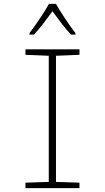

<svg xmlns="http://www.w3.org/2000/svg" viewBox="-20 -968 540 988"><path d="M132 -798V-790H155C186 -823 223 -873 250 -910C278 -872 313 -824 345 -790H368V-798C342 -831 292 -904 268 -948H232C209 -906 162 -837 132 -798ZM111 0H389V-28L268 -32V-681L389 -686V-714H111V-686L231 -681V-32L111 -28Z"/></svg>

Font: Noto Sans Mono ExtraCondensed ExtraLight
Style: Regular
Weight: 200
Width: 2
Designer: Monotype Design Team
Foundry: Monotype Imaging Inc.
Version: Version 2.014